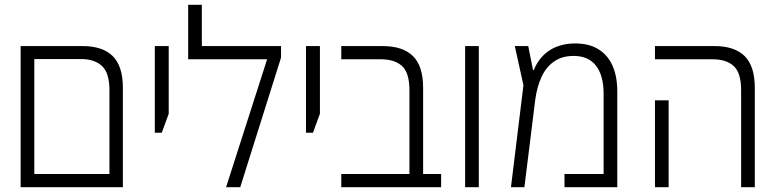

<svg xmlns="http://www.w3.org/2000/svg" viewBox="-20 -780 3241 800"><path d="M66 0V-588H324Q408 -588 450 -546Q492 -504 492 -414V0ZM123 -55H436V-404Q436 -476 405 -505Q374 -534 317 -534H123Z M625 -227V-588H683V-306L654 -227Z M821 -588H1151V-540L981 0H922L1093 -533H764V-760H821Z M1255 -227V-588H1313V-306L1284 -227Z M1686 0V-403Q1686 -477 1655 -505Q1624 -533 1567 -533H1402V-588H1575Q1658 -588 1700.5 -546.5Q1743 -505 1743 -414V0ZM1402 0V-55H1818V0Z M1918 0V-588H1975V0Z M2376 -599Q2435 -599 2474 -574.5Q2513 -550 2532.5 -505.5Q2552 -461 2552 -399V0H2332V-55H2495V-390Q2495 -465 2463.5 -506Q2432 -547 2370 -547Q2321 -547 2287.5 -523Q2254 -499 2235.5 -457.5Q2217 -416 2210 -363L2165 0H2109L2161 -425L2125 -588H2181L2201 -488H2204Q2215 -515 2231.5 -535.5Q2248 -556 2269.5 -570Q2291 -584 2318 -591.5Q2345 -599 2376 -599Z M3068 0V-404Q3068 -476 3037.5 -504.5Q3007 -533 2949 -533H2709V-588H2957Q3041 -588 3083 -546Q3125 -504 3125 -414V0ZM2709 0V-362H2766V0Z"/></svg>

Font: Noto Sans Hebrew SemiCondensed Light
Style: Regular
Weight: 300
Width: 4
Designer: Monotype Design Team
Foundry: Monotype Imaging Inc.
Version: Version 2.003